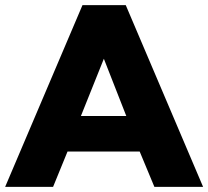

<svg xmlns="http://www.w3.org/2000/svg" viewBox="-28 -725 808 745"><path d="M514 -137 571 0H760L460 -705H292L-8 0H178L234 -137ZM375 -497 462 -275H286Z"/></svg>

Font: Geom ExtraBold
Style: Bold
Weight: 800
Version: Version 1.102